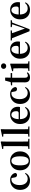

<svg xmlns="http://www.w3.org/2000/svg" viewBox="2280 -3140 875 5476"><g transform="rotate(-90 2718.0 -401.5)"><path d="M379 -509Q363 -514 340 -514Q267 -514 223 -452Q178 -389 178 -279Q178 -172 228 -110Q277 -50 359 -50Q447 -50 503 -125L524 -114Q460 16 306 16Q190 16 116 -58Q40 -136 40 -266Q40 -397 124 -476Q204 -551 324 -551Q402 -551 458 -508Q513 -466 524 -401Q511 -354 466 -354Q402 -354 394 -431Z M676 -59Q599 -137 599 -269Q599 -399 679 -477Q755 -551 869 -551Q983 -551 1058 -478Q1139 -399 1139 -269Q1139 -137 1061 -59Q987 16 869 16Q750 16 676 -59ZM998 -268Q998 -514 869 -514Q740 -514 740 -268Q740 -21 869 -21Q998 -21 998 -268Z M1498 -31V0H1208V-31L1285 -40Q1288 -135 1288 -235V-742L1207 -748V-776L1408 -819L1422 -810L1418 -651V-235Q1418 -135 1421 -39Z M1849 -31V0H1559V-31L1636 -40Q1639 -135 1639 -235V-742L1558 -748V-776L1759 -819L1773 -810L1769 -651V-235Q1769 -135 1772 -39Z M2229 -307Q2262 -307 2275 -325Q2286 -341 2286 -381Q2286 -441 2257 -478Q2228 -514 2182 -514Q2131 -514 2099 -465Q2062 -411 2058 -307ZM2058 -270Q2061 -160 2112 -103Q2158 -50 2235 -50Q2328 -50 2385 -127L2405 -113Q2342 16 2190 16Q2069 16 1996 -58Q1919 -135 1919 -268Q1919 -397 2003 -477Q2080 -551 2191 -551Q2292 -551 2352 -489Q2411 -428 2411 -332Q2411 -294 2404 -270Z M2830 -509Q2814 -514 2791 -514Q2718 -514 2674 -452Q2629 -389 2629 -279Q2629 -172 2679 -110Q2728 -50 2810 -50Q2898 -50 2954 -125L2975 -114Q2911 16 2757 16Q2641 16 2567 -58Q2491 -136 2491 -266Q2491 -397 2575 -476Q2655 -551 2775 -551Q2853 -551 2909 -508Q2964 -466 2975 -401Q2962 -354 2917 -354Q2853 -354 2845 -431Z M3394 -55Q3348 16 3250 16Q3107 16 3107 -131L3108 -178V-493H3022V-526L3115 -536L3158 -693H3244L3241 -535H3373V-493H3240V-123Q3240 -44 3305 -44Q3336 -44 3376 -74Z M3515 -683Q3492 -704 3492 -736Q3492 -769 3515 -790Q3538 -811 3571 -811Q3604 -811 3627 -790Q3650 -769 3650 -736Q3650 -704 3627 -683Q3604 -662 3571 -662Q3538 -662 3515 -683ZM3709 -31V0H3434V-31L3507 -40Q3509 -154 3509 -235V-306Q3509 -383 3506 -458L3425 -466V-493L3628 -550L3642 -541L3640 -385V-235Q3640 -153 3642 -39Z M4092 -307Q4125 -307 4138 -325Q4149 -341 4149 -381Q4149 -441 4120 -478Q4091 -514 4045 -514Q3994 -514 3962 -465Q3925 -411 3921 -307ZM3921 -270Q3924 -160 3975 -103Q4021 -50 4098 -50Q4191 -50 4248 -127L4268 -113Q4205 16 4053 16Q3932 16 3859 -58Q3782 -135 3782 -268Q3782 -397 3866 -477Q3943 -551 4054 -551Q4155 -551 4215 -489Q4274 -428 4274 -332Q4274 -294 4267 -270Z M4881 -503 4812 -492 4624 3H4566L4367 -495L4303 -503V-535H4590V-503L4510 -494L4642 -129L4765 -492L4683 -503V-535H4881Z M5214 -307Q5247 -307 5260 -325Q5271 -341 5271 -381Q5271 -441 5242 -478Q5213 -514 5167 -514Q5116 -514 5084 -465Q5047 -411 5043 -307ZM5043 -270Q5046 -160 5097 -103Q5143 -50 5220 -50Q5313 -50 5370 -127L5390 -113Q5327 16 5175 16Q5054 16 4981 -58Q4904 -135 4904 -268Q4904 -397 4988 -477Q5065 -551 5176 -551Q5277 -551 5337 -489Q5396 -428 5396 -332Q5396 -294 5389 -270Z"/></g></svg>

Font: Source Han Serif JP
Style: Bold
Weight: 700
Designer: Ryoko NISHIZUKA  (kana & ideographs); Frank Grießhammer (Latin, Greek & Cyrillic); Wenlong ZHANG  (bopomofo); Sandoll Co
Foundry: Adobe Systems Incorporated
Version: Version 1.000;PS 1;hotconv 16.6.53;makeotf.lib2.5.65590